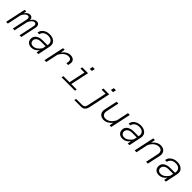

<svg xmlns="http://www.w3.org/2000/svg" viewBox="501 -2703 4844 4844"><g transform="rotate(45 2923.0 -280.5)"><path d="M567 -442Q567 -471 553.5 -486.5Q540 -502 514 -502Q478 -502 442.5 -468.5Q407 -435 377 -371L298 0H236L323 -408Q327 -425 327 -443Q327 -471 313.5 -486.5Q300 -502 275 -502Q240 -502 204.5 -470.5Q169 -439 139 -379L58 0H-4L113 -546H170L156 -464Q184 -509 221 -533.5Q258 -558 297 -558Q340 -558 365 -532Q390 -506 390 -459Q419 -507 456.5 -532.5Q494 -558 535 -558Q579 -558 604.5 -532Q630 -506 630 -458Q630 -436 624 -410L537 0H476L563 -408Q567 -432 567 -442Z M1103 -98Q1023 12 900 12Q853 12 816 -6.5Q779 -25 758 -59Q737 -93 737 -139Q737 -196 767 -237Q797 -278 851 -300Q905 -322 977 -322H1150L1153 -338Q1157 -355 1157 -374Q1157 -415 1137 -444.5Q1117 -474 1081 -489.5Q1045 -505 999 -505Q949 -505 909 -489Q869 -473 843 -442.5Q817 -412 810 -370H746Q755 -428 790.5 -470.5Q826 -513 881 -535.5Q936 -558 1003 -558Q1066 -558 1115.5 -536.5Q1165 -515 1193 -475Q1221 -435 1221 -381Q1221 -354 1216 -334L1146 0H1086ZM910 -44Q971 -44 1023.5 -80Q1076 -116 1119 -181L1138 -269H974Q922 -269 883.5 -253.5Q845 -238 824 -209.5Q803 -181 803 -143Q803 -112 817 -89.5Q831 -67 855 -55.5Q879 -44 910 -44Z M1823 -420Q1823 -459 1798.5 -480Q1774 -501 1728 -501Q1664 -501 1604 -456.5Q1544 -412 1499 -328L1429 0H1365L1481 -546H1539L1519 -428Q1565 -492 1621 -525Q1677 -558 1741 -558Q1809 -558 1849 -524.5Q1889 -491 1889 -432Q1889 -414 1884 -389L1873 -337H1809L1820 -389Q1823 -406 1823 -420Z M1987 -53H2204L2298 -493H2155L2166 -546H2374L2268 -53H2463L2452 0H1976ZM2344 -739H2421L2403 -654H2325Z M2840 178H2609L2620 125H2831Q2876 125 2903 104Q2930 83 2941 31L3053 -493H2910L2921 -546H3129L3006 33Q2991 104 2953 141Q2915 178 2840 178ZM3100 -739H3177L3159 -654H3081Z M3379 -158Q3379 -106 3410 -75.5Q3441 -45 3496 -45Q3564 -45 3625.5 -90.5Q3687 -136 3730 -223L3799 -546H3864L3747 0H3688L3708 -113Q3663 -53 3605.5 -20.5Q3548 12 3483 12Q3431 12 3392.5 -7.5Q3354 -27 3333 -62.5Q3312 -98 3312 -146Q3312 -170 3318 -197L3393 -546H3457L3383 -198Q3379 -179 3379 -158Z M4353 -98Q4273 12 4150 12Q4103 12 4066 -6.5Q4029 -25 4008 -59Q3987 -93 3987 -139Q3987 -196 4017 -237Q4047 -278 4101 -300Q4155 -322 4227 -322H4400L4403 -338Q4407 -355 4407 -374Q4407 -415 4387 -444.5Q4367 -474 4331 -489.5Q4295 -505 4249 -505Q4199 -505 4159 -489Q4119 -473 4093 -442.5Q4067 -412 4060 -370H3996Q4005 -428 4040.5 -470.5Q4076 -513 4131 -535.5Q4186 -558 4253 -558Q4316 -558 4365.5 -536.5Q4415 -515 4443 -475Q4471 -435 4471 -381Q4471 -354 4466 -334L4396 0H4336ZM4160 -44Q4221 -44 4273.5 -80Q4326 -116 4369 -181L4388 -269H4224Q4172 -269 4133.5 -253.5Q4095 -238 4074 -209.5Q4053 -181 4053 -143Q4053 -112 4067 -89.5Q4081 -67 4105 -55.5Q4129 -44 4160 -44Z M5068 -388Q5068 -440 5037 -470.5Q5006 -501 4951 -501Q4883 -501 4821.5 -455.5Q4760 -410 4717 -323L4648 0H4583L4700 -546H4759L4739 -433Q4784 -493 4841.5 -525.5Q4899 -558 4964 -558Q5016 -558 5054.5 -538.5Q5093 -519 5114 -483.5Q5135 -448 5135 -400Q5135 -376 5129 -349L5054 0H4990L5064 -348Q5068 -367 5068 -388Z M5653 -98Q5573 12 5450 12Q5403 12 5366 -6.5Q5329 -25 5308 -59Q5287 -93 5287 -139Q5287 -196 5317 -237Q5347 -278 5401 -300Q5455 -322 5527 -322H5700L5703 -338Q5707 -355 5707 -374Q5707 -415 5687 -444.5Q5667 -474 5631 -489.5Q5595 -505 5549 -505Q5499 -505 5459 -489Q5419 -473 5393 -442.5Q5367 -412 5360 -370H5296Q5305 -428 5340.5 -470.5Q5376 -513 5431 -535.5Q5486 -558 5553 -558Q5616 -558 5665.5 -536.5Q5715 -515 5743 -475Q5771 -435 5771 -381Q5771 -354 5766 -334L5696 0H5636ZM5460 -44Q5521 -44 5573.5 -80Q5626 -116 5669 -181L5688 -269H5524Q5472 -269 5433.5 -253.5Q5395 -238 5374 -209.5Q5353 -181 5353 -143Q5353 -112 5367 -89.5Q5381 -67 5405 -55.5Q5429 -44 5460 -44Z"/></g></svg>

Font: Azeret Mono Light
Style: Italic
Weight: 300
Italic angle: -12°
Designer: Martin Vácha
Foundry: Displaay
Version: Version 1.000; Glyphs 3.0.3, build 3074